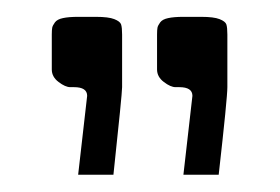

<svg xmlns="http://www.w3.org/2000/svg" viewBox="-20 -895 332 228"><path d="M250 -854V-791.5Q250 -778.8 239.7 -687.5H197.8L208.5 -781.2Q208.5 -791.5 192.9 -791.5H188.5Q182.6 -791.5 174.6 -797.6Q166.5 -803.7 166.5 -812.5V-854Q166.5 -859.4 167 -862.1Q167.5 -864.7 170.2 -868.4Q172.9 -872.1 179.7 -873.5Q186.5 -875 197.8 -875H218.8Q233.9 -875 240.7 -872.3Q247.6 -869.6 248.8 -866Q250 -862.3 250 -854ZM125 -854V-791.5Q125 -783.7 114.7 -687.5H72.8L83.5 -781.2Q83.5 -791.5 67.9 -791.5H63.5Q57.6 -791.5 49.6 -797.6Q41.5 -803.7 41.5 -812.5V-854Q41.5 -859.4 42 -862.1Q42.5 -864.7 45.2 -868.4Q47.9 -872.1 54.7 -873.5Q61.5 -875 72.8 -875H93.8Q108.9 -875 115.7 -872.3Q122.6 -869.6 123.8 -866Q125 -862.3 125 -854Z"/></svg>

Font: Gputeks
Style: Bold
Weight: 600
Width: 8
Version: Version 0.9